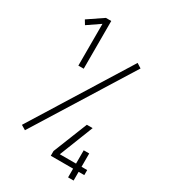

<svg xmlns="http://www.w3.org/2000/svg" viewBox="-214 -889 954 1087"><g transform="rotate(30 262.5 -345.5)"><path d="M450 99V42H487V9H450V-78H414V9H308L395 -212H357L268 11V42H414V99ZM69 -10 461 -640 431 -659 39 -28ZM66 -695 148 -751V-478H183V-790H148L49 -723Z"/></g></svg>

Font: RazerF5 Thin
Style: Regular
Weight: 250
Foundry: Razer Inc.
Version: Version 2